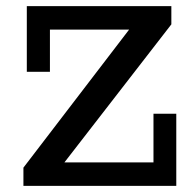

<svg xmlns="http://www.w3.org/2000/svg" viewBox="-20 -603 632 623"><path d="M56 0V-59L399 -507H142V-370H67V-583H536V-524L189 -76H478V-234H552V0Z"/></svg>

Font: Rokkitt SemiBold Medium
Style: Regular
Weight: 500
Version: Version 3.103